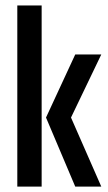

<svg xmlns="http://www.w3.org/2000/svg" viewBox="-20 -689 397 709"><path d="M43.9 0V-668.9H133.8V0ZM354 -487.8 242.2 -254.9 354 0H257.8L149.9 -254.9L257.8 -487.8Z"/></svg>

Font: Teko
Style: Regular
Weight: 400
Designer: Manushi Parikh, Jonny Pinhorn
Foundry: Indian Type Foundry
Version: Version 2.000;PS 1.0;hotconv 1.0.79;makeotf.lib2.5.61930